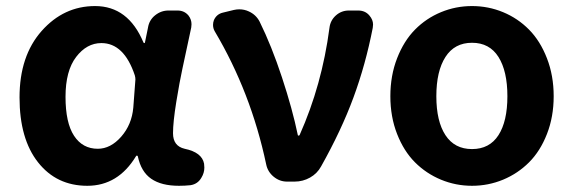

<svg xmlns="http://www.w3.org/2000/svg" viewBox="-20 -594 1874 628"><path d="M265.6 13.7Q165 13.7 104.5 -63Q43.9 -139.6 43.9 -275.4Q43.9 -411.1 116.2 -492.7Q188.5 -574.2 291 -574.2Q399.4 -574.2 449.2 -455.1Q450.2 -453.1 452.1 -453.1Q454.1 -453.1 454.1 -455.1L463.9 -502.9Q467.8 -528.3 487.3 -543.9Q506.8 -559.6 531.2 -559.6H560.5Q583 -559.6 596.7 -543Q606.4 -530.3 606.4 -514.6Q606.4 -508.8 605.5 -503.9Q585.9 -412.1 576.7 -369.6Q567.4 -327.1 556.6 -260.7Q545.9 -194.3 545.9 -158.2Q545.9 -116.2 584 -107.4Q640.6 -95.7 647.5 -58.6Q648.4 -51.8 648.4 -45.9Q648.4 -28.3 638.7 -12.7Q627 7.8 603.5 11.7Q585 13.7 565.4 13.7Q507.8 13.7 474.6 -9.3Q441.4 -32.2 430.7 -83Q429.7 -85 427.7 -85Q425.8 -85 424.8 -83Q366.2 13.7 265.6 13.7ZM299.8 -107.4Q341.8 -107.4 376.5 -147Q411.1 -186.5 416 -242.2L422.9 -334Q422.9 -340.8 420.9 -347.7Q385.7 -453.1 311.5 -453.1Q263.7 -453.1 229 -407.7Q194.3 -362.3 194.3 -277.3Q194.3 -192.4 222.2 -149.9Q250 -107.4 299.8 -107.4Z M1030.3 -49.8Q1017.6 -26.4 994.1 -13.2Q970.7 0 943.4 0H918.9Q894.5 0 875 -16.1Q855.5 -32.2 850.6 -56.6Q800.8 -292 682.6 -491.2Q676.8 -501 676.8 -512.7Q676.8 -520.5 679.7 -528.3Q688.5 -547.9 709 -552.7L745.1 -561.5Q753.9 -563.5 762.7 -563.5Q779.3 -563.5 793.9 -556.6Q817.4 -545.9 829.1 -523.4Q868.2 -444.3 902.3 -340.8Q936.5 -237.3 954.1 -152.3Q954.1 -150.4 956.5 -150.4Q959 -150.4 960 -152.3Q1033.2 -316.4 1057.6 -502.9Q1060.5 -527.3 1078.6 -543.5Q1096.7 -559.6 1121.1 -559.6H1151.4Q1174.8 -559.6 1188.5 -543Q1200.2 -529.3 1200.2 -513.7Q1200.2 -508.8 1199.2 -502.9Q1175.8 -382.8 1136.2 -275.4Q1096.7 -168 1030.3 -49.8Z M1256.8 -279.3Q1256.8 -346.7 1278.8 -403.3Q1300.8 -460 1337.4 -497.1Q1374 -534.2 1422.4 -554.2Q1470.7 -574.2 1523.9 -574.2Q1577.1 -574.2 1625.5 -554.2Q1673.8 -534.2 1710.4 -497.1Q1747.1 -460 1769 -403.3Q1791 -346.7 1791 -279.3Q1791 -211.9 1769 -155.8Q1747.1 -99.6 1710.4 -63Q1673.8 -26.4 1625.5 -6.3Q1577.1 13.7 1523.9 13.7Q1470.7 13.7 1422.4 -6.3Q1374 -26.4 1337.4 -63Q1300.8 -99.6 1278.8 -155.8Q1256.8 -211.9 1256.8 -279.3ZM1639.6 -279.3Q1639.6 -361.3 1610.4 -407.7Q1581.1 -454.1 1523.9 -454.1Q1466.8 -454.1 1437 -407.7Q1407.2 -361.3 1407.2 -279.3Q1407.2 -197.3 1437 -151.9Q1466.8 -106.4 1523.9 -106.4Q1581.1 -106.4 1610.4 -151.9Q1639.6 -197.3 1639.6 -279.3Z"/></svg>

Font: Gen Jyuu Gothic P Bold
Style: Bold
Weight: 700
Designer: [Source Han Sans]
Ryoko NISHIZUKA  (kana & ideographs); Paul D. Hunt (Latin, Greek & Cyrillic); Wenlong ZHANG  (bopomofo
Version: Version 1.002.20150607